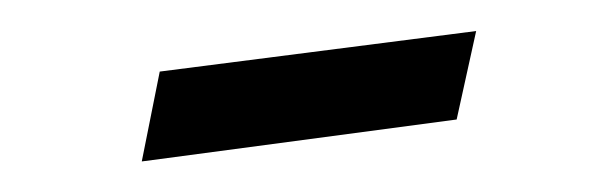

<svg xmlns="http://www.w3.org/2000/svg" viewBox="-20 -278 399 125"><path d="M72.3 -172.9 84 -231.4 290 -257.8 277.3 -200.2Z"/></svg>

Font: Crimson Pro ExtraLight Light
Style: Italic
Weight: 300
Italic angle: -12°
Version: Version 1.002